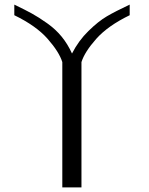

<svg xmlns="http://www.w3.org/2000/svg" viewBox="-20 -812 644 832"><path d="M542 -792V-746.1Q447.3 -700.2 397 -643.6Q346.7 -586.9 333 -543V0H250V-543Q236.3 -586.9 186.5 -643.6Q136.7 -700.2 42 -746.1V-792Q88.9 -769.5 118.2 -753.4Q147.5 -737.3 184.1 -711.4Q220.7 -685.5 247.1 -653.3Q273.4 -621.1 292 -580.1Q320.3 -635.7 363.3 -677.7Q406.2 -719.7 442.9 -741.2Q479.5 -762.7 542 -792Z"/></svg>

Font: wanta
Style: Medium
Weight: 500
Version: Version 0.91